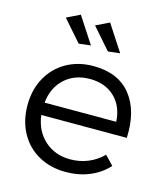

<svg xmlns="http://www.w3.org/2000/svg" viewBox="-112 -842 813 932"><g transform="rotate(15 294.0 -375.5)"><path d="M42 0ZM548.8 -233.9H119.1Q128.9 -155.8 180.9 -108.9Q232.9 -62 310.1 -62Q357.9 -62 399.9 -79.6Q441.9 -97.2 473.1 -128.9L516.1 -84Q478 -42 423.6 -19.5Q369.1 2.9 304.2 2.9Q227.1 2.9 167.5 -30.5Q107.9 -64 75 -124.5Q42 -185.1 42 -263.2Q42 -340.3 75 -400.6Q107.9 -460.9 167.5 -494.9Q227.1 -528.8 303.2 -528.8Q428.2 -528.8 491.7 -449.5Q555.2 -370.1 548.8 -233.9ZM479 -295.9Q475.1 -373 427.5 -418.5Q379.9 -463.9 303.2 -463.9Q227.1 -463.9 177 -418.5Q127 -373 119.1 -295.9ZM178.7 -753.9 264.6 -622.1 204.6 -615.2 111.8 -721.2ZM325.7 -753.9 411.6 -622.1 351.6 -615.2 258.8 -721.2Z"/></g></svg>

Font: Argentum Sans Light
Style: Regular
Weight: 300
Designer: Julieta Ulanovsky (Modified by Cristiano Sobral)
Foundry: Julieta Ulanovsky
Version: Version 1.000; ttfautohint (v1.5.65-e2d9)